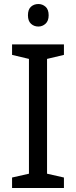

<svg xmlns="http://www.w3.org/2000/svg" viewBox="-20 -935 379 955"><path d="M298 0H40V-52L124 -71V-642L40 -662V-714H298V-662L214 -642V-71L298 -52ZM171 -915Q191 -915 206.5 -901.5Q222 -888 222 -859Q222 -831 206.5 -817Q191 -803 171 -803Q149 -803 134 -817Q119 -831 119 -859Q119 -888 134 -901.5Q149 -915 171 -915Z"/></svg>

Font: Noto Sans Sora Sompeng
Style: Regular
Weight: 400
Designer: Monotype Design Team. David Williams.
Foundry: Monotype Imaging Inc.
Version: Version 2.101